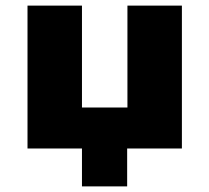

<svg xmlns="http://www.w3.org/2000/svg" viewBox="-20 -529 746 684"><path d="M272 135V0H78V-509H272V-146H434V-509H628V0H433V135Z"/></svg>

Font: Nunito Sans 6pt Black
Style: Regular
Weight: 900
Version: Version 3.101;gftools[0.9.27]